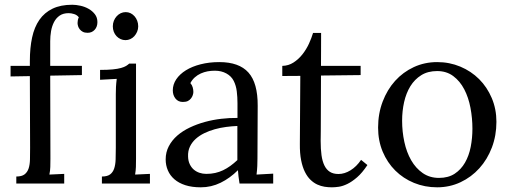

<svg xmlns="http://www.w3.org/2000/svg" viewBox="-20 -780 2171 816"><path d="M314.9 -706.5Q307.6 -716.3 295.2 -720.2Q282.7 -724.1 272 -724.1Q248.5 -724.1 233.4 -713.6Q218.3 -703.1 209.5 -686Q200.7 -668.9 197 -647.7Q193.4 -626.5 193.4 -605V-500H328.1V-460.9L193.4 -458.5L194.3 -106Q194.3 -85.9 193.8 -70.6Q193.4 -55.2 189.9 -38.1L252.9 -41V0H49.3V-29.8Q72.3 -29.8 84.2 -38.8Q96.2 -47.9 101.6 -64Q106.9 -80.1 107.4 -102.5Q107.9 -125 107.9 -151.9L106.9 -456.5L24.9 -455.1V-500H106.9V-521Q106.9 -576.7 116.5 -620.8Q126 -665 147.5 -695.8Q168.9 -726.6 203.4 -743.2Q237.8 -759.8 287.1 -759.8Q303.2 -759.8 322 -755.6Q340.8 -751.5 356.7 -742.4Q372.6 -733.4 383.3 -719.5Q394 -705.6 394 -686Q394 -666 382.3 -653.3Q370.6 -640.6 352.5 -640.6Q339.8 -640.6 332 -644.8Q324.2 -648.9 319.1 -655.3Q314 -661.6 311.8 -668.9Q309.6 -676.3 309.6 -682.1Q309.6 -688 310.8 -694.1Q312 -700.2 314.9 -706.5Z M472.2 -379.9Q472.2 -395.5 472.9 -410.2Q473.6 -424.8 476.1 -444.8L405.3 -440.9V-482.9Q438 -482.9 459.5 -485.1Q481 -487.3 494.6 -491.2Q508.3 -495.1 515.9 -499.8Q523.4 -504.4 529.3 -509.8H558.1V-106Q558.1 -85.9 557.6 -70.6Q557.1 -55.2 554.2 -38.1L617.2 -41V0H413.1V-29.8Q436 -29.8 448 -38.8Q460 -47.9 465.3 -64Q470.7 -80.1 471.4 -102.5Q472.2 -125 472.2 -151.9ZM567.4 -668Q567.4 -655.8 562.7 -645Q558.1 -634.3 550.8 -626.2Q543.5 -618.2 533.7 -613.8Q523.9 -609.4 513.2 -609.4Q502.4 -609.4 492.7 -613.8Q482.9 -618.2 475.3 -626.2Q467.8 -634.3 463.6 -645Q459.5 -655.8 459.5 -668Q459.5 -680.7 463.9 -691.7Q468.3 -702.6 475.8 -710.9Q483.4 -719.2 493.2 -723.9Q502.9 -728.5 514.2 -728.5Q525.4 -728.5 534.9 -723.9Q544.4 -719.2 551.8 -710.9Q559.1 -702.6 563.2 -691.7Q567.4 -680.7 567.4 -668Z M988.8 -244.6Q965.8 -243.7 941.2 -240.5Q916.5 -237.3 892.8 -230.7Q869.1 -224.1 848.1 -213.9Q827.1 -203.6 811.5 -189.5Q795.9 -175.3 787.1 -156.7Q778.3 -138.2 779.3 -114.7Q779.8 -96.2 786.4 -82.3Q793 -68.4 803.5 -59.3Q814 -50.3 827.6 -45.7Q841.3 -41 856.9 -41Q877 -41 894.5 -44.9Q912.1 -48.8 928 -56.4Q943.8 -64 958.7 -74.7Q973.6 -85.4 988.8 -99.6ZM714.4 -396Q714.4 -420.9 729 -442.9Q743.7 -464.8 770 -481.2Q796.4 -497.6 832.8 -506.8Q869.1 -516.1 912.1 -516.1Q996.1 -516.1 1035.9 -471.7Q1075.7 -427.2 1075.2 -330.6L1074.2 -106Q1074.2 -90.3 1073.5 -74.5Q1072.8 -58.6 1070.3 -38.1L1141.1 -42V0H998Q995.1 -17.1 993.7 -29.8Q992.2 -42.5 991.2 -56.6Q957.5 -22.9 917.7 -3.4Q877.9 16.1 833.5 16.1Q795.9 16.1 767.8 7.1Q739.7 -2 721.2 -18.1Q702.6 -34.2 693.4 -55.9Q684.1 -77.6 684.1 -102.5Q684.1 -133.3 697.5 -158.7Q710.9 -184.1 733.6 -203.9Q756.3 -223.6 786.6 -238Q816.9 -252.4 850.8 -261.7Q884.8 -271 920.2 -275.1Q955.6 -279.3 989.3 -278.8V-341.3Q989.3 -367.2 986.3 -391.6Q983.4 -416 973.4 -436Q963.4 -456.1 942.1 -467.8Q920.9 -479.5 893.1 -479.5Q877 -479.5 862.3 -476.8Q847.7 -474.1 833.5 -467.8Q819.3 -461.4 807.9 -451.2Q796.4 -440.9 789.1 -426.8Q796.4 -418.5 799.1 -408.4Q801.8 -398.4 801.8 -389.2Q801.8 -383.3 799.3 -375.7Q796.9 -368.2 791.7 -361.6Q786.6 -355 778.6 -350.8Q770.5 -346.7 756.8 -346.7Q737.3 -346.7 725.8 -361.1Q714.4 -375.5 714.4 -396Z M1179.7 -500Q1206.1 -500.5 1227.5 -514.4Q1249 -528.3 1265.4 -549.1Q1281.7 -569.8 1293 -594.2Q1304.2 -618.7 1310.5 -640.1H1344.7Q1344.7 -600.1 1344.5 -565.4Q1344.2 -530.8 1344.2 -500H1512.7V-460.9L1344.2 -459Q1343.8 -394 1343.8 -348.1Q1343.8 -302.2 1343.5 -271.5Q1343.3 -240.7 1343.3 -222.9Q1343.3 -205.1 1343 -195.8Q1342.8 -186.5 1342.8 -183.6V-180.7Q1342.8 -146.5 1346.4 -120.4Q1350.1 -94.2 1358.9 -76.4Q1367.7 -58.6 1382.1 -49.6Q1396.5 -40.5 1418.5 -40.5Q1444.3 -40.5 1469.7 -56.2Q1495.1 -71.8 1514.6 -100.6L1541.5 -78.6Q1519.5 -45.4 1497.8 -26.6Q1476.1 -7.8 1456.5 1.7Q1437 11.2 1420.2 13.7Q1403.3 16.1 1390.6 16.1Q1375.5 16.1 1359.6 13.7Q1343.8 11.2 1328.4 4.2Q1313 -2.9 1299.6 -15.9Q1286.1 -28.8 1275.9 -49.3Q1265.6 -69.8 1259.8 -99.1Q1253.9 -128.4 1254.4 -168.5L1256.3 -457.5L1179.7 -457Z M1837.9 -478Q1798.3 -478 1770.3 -460.4Q1742.2 -442.9 1724.1 -413.6Q1706.1 -384.3 1697.5 -346.2Q1689 -308.1 1689 -267.1Q1689 -220.7 1698.5 -176.8Q1708 -132.8 1727.5 -98.9Q1747.1 -64.9 1776.6 -44.4Q1806.2 -23.9 1845.7 -23.9Q1885.3 -23.9 1912.4 -41.7Q1939.5 -59.6 1956.3 -88.9Q1973.1 -118.2 1980.5 -155.8Q1987.8 -193.4 1987.8 -232.9Q1987.8 -277.8 1979.5 -321.8Q1971.2 -365.7 1953.1 -400.4Q1935.1 -435.1 1906.5 -456.5Q1877.9 -478 1837.9 -478ZM1837.9 -516.1Q1890.6 -516.1 1936.5 -496.8Q1982.4 -477.5 2016.4 -443.6Q2050.3 -409.7 2070.1 -363Q2089.8 -316.4 2089.8 -262.2Q2089.8 -204.1 2070.6 -153.3Q2051.3 -102.5 2017.3 -64.9Q1983.4 -27.3 1937.3 -5.6Q1891.1 16.1 1837.9 16.1Q1785.2 16.1 1739.5 -2.7Q1693.8 -21.5 1659.9 -55.2Q1626 -88.9 1606.4 -135.5Q1586.9 -182.1 1586.9 -237.8Q1586.9 -296.9 1606.2 -347.9Q1625.5 -398.9 1659.2 -436.3Q1692.9 -473.6 1738.8 -494.9Q1784.7 -516.1 1837.9 -516.1Z"/></svg>

Font: Parastoo FD
Style: FD
Weight: 400
Foundry: Saber Rastikerdar (saber.rastikerdar@gmail.com)
Version: Version 2.0.1